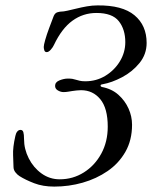

<svg xmlns="http://www.w3.org/2000/svg" viewBox="-20 -677 563 711"><path d="M181 14Q139 14 106.5 1.5Q74 -11 52 -25Q44 -30 37 -39Q30 -48 30 -59Q30 -73 28.5 -102Q27 -131 37 -174Q39 -184 44 -190Q49 -196 56 -196Q64 -196 66.5 -187.5Q69 -179 69 -162Q69 -125 86.5 -90.5Q104 -56 134 -34.5Q164 -13 201 -13Q250 -13 290.5 -38.5Q331 -64 355 -108Q379 -152 379 -208Q379 -276 351.5 -309.5Q324 -343 280 -343Q271 -343 263.5 -342Q256 -341 248 -340Q241 -339 232.5 -337.5Q224 -336 215 -336Q205 -336 194.5 -342Q184 -348 184 -359Q184 -373 200.5 -379.5Q217 -386 231 -386Q242 -386 248 -385Q254 -384 260 -382Q267 -380 275 -378Q283 -376 296 -376Q337 -376 370.5 -396.5Q404 -417 424 -450Q444 -483 444 -521Q444 -568 420 -598.5Q396 -629 337 -629Q288 -629 248.5 -600.5Q209 -572 180 -511Q176 -502 168 -493Q160 -484 153 -484Q146 -484 144 -491Q142 -498 142 -503Q142 -510 147.5 -529.5Q153 -549 162 -573Q171 -597 179 -618Q184 -629 192.5 -631.5Q201 -634 205 -634Q215 -634 230 -637.5Q245 -641 262 -645Q282 -650 302 -653.5Q322 -657 341 -657Q433 -658 478 -620.5Q523 -583 523 -518Q523 -476 496.5 -443.5Q470 -411 432 -391Q394 -371 360 -365Q352 -364 352.5 -360Q353 -356 357 -355Q394 -348 418.5 -326Q443 -304 456 -275Q469 -246 469 -215Q469 -158 444.5 -115Q420 -72 378.5 -43.5Q337 -15 286 -0.5Q235 14 181 14Z"/></svg>

Font: EB Garamond
Style: Italic
Weight: 400
Italic angle: -17.2°
Designer: Georg Duffner and Octavio Pardo
Foundry: Georg Duffner
Version: Version 1.001